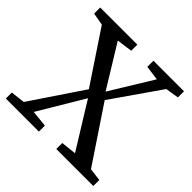

<svg xmlns="http://www.w3.org/2000/svg" viewBox="-186 -915 1088 1088"><g transform="rotate(45 357.5 -371.5)"><path d="M92.5 -58 302.5 -370 95.5 -681 20.5 -694V-743H318V-694L223.5 -681L379 -427.5L535 -682L447 -694V-743H692V-694L612 -681L409.5 -390L631.5 -58L708 -48V0H411.5V-48L503.5 -58L335 -330.5L172.5 -58L272 -48V0H7V-48Z"/></g></svg>

Font: Merriweather 24pt
Style: Regular
Weight: 400
Designer: Eben Sorkin
Foundry: Eben Sorkin
Version: Version 2.100